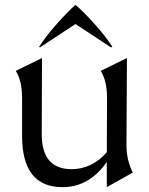

<svg xmlns="http://www.w3.org/2000/svg" viewBox="-20 -759 612 791"><path d="M501 -161Q501 -100 527 -48L420 12V-92Q348 12 237 12Q71 12 71 -199V-354Q71 -426 45 -467L153 -520L152 -206Q152 -64 272 -62Q358 -61 420 -132L421 -354Q421 -426 395 -467L503 -520ZM141 -566Q170 -611 214.5 -661Q259 -711 291 -739Q323 -712 368.5 -661.5Q414 -611 443 -566L437 -564L291 -660L145 -564Z"/></svg>

Font: Coconat
Style: Regular
Weight: 400
Designer: Sara Lavazza
Foundry: Collletttivo
Version: Version 1.000;Glyphs 3.2 (3217)